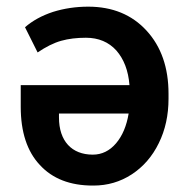

<svg xmlns="http://www.w3.org/2000/svg" viewBox="-20 -559 569 588"><path d="M250 -538.6C212.4 -538.6 176.3 -533.2 142.1 -522.5C107.9 -511.2 79.6 -495.6 56.6 -475.6L95.2 -398.4C120.6 -415.5 144.5 -427.7 167.5 -434.1C189.9 -440.4 215.3 -443.4 243.2 -443.4C281.7 -443.4 313 -430.2 336.4 -404.3C359.4 -377.9 373 -342.8 376.5 -298.3H43.5V-231.9C43.5 -154.8 63 -95.2 102.1 -53.7C140.6 -11.7 194.8 9.3 264.2 9.3C264.6 9.3 265.1 9.3 266.1 9.3C309.1 9.3 348.1 -2 383.3 -24.9C418.5 -47.9 446.3 -79.6 466.3 -120.6C486.3 -161.1 496.1 -206.5 496.1 -256.8V-272C496.1 -352.1 473.6 -416.5 428.7 -465.3C383.8 -514.2 324.2 -538.6 250 -538.6ZM264.2 -85.4C199.7 -85.4 160.6 -127 160.6 -199.2V-211.4H374C367.7 -173.8 355 -143.1 335.4 -120.1C315.9 -97.2 292 -85.4 264.2 -85.4Z"/></svg>

Font: Roboto Medium
Style: Regular
Weight: 500
Designer: Google
Version: Version 2.137; 2017